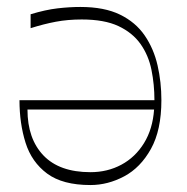

<svg xmlns="http://www.w3.org/2000/svg" viewBox="-20 -516 538 552"><path d="M211 -496Q280 -496 325 -474Q370 -452 396 -414Q422 -376 433 -328Q444 -280 444 -228Q444 -142 414 -88Q384 -34 337 -9Q290 16 240 16Q160 16 115.5 -17Q71 -50 53.5 -105.5Q36 -161 36 -228H424Q424 -273 415.5 -315Q407 -357 384 -389.5Q361 -422 320.5 -441Q280 -460 215 -460Q175 -460 140.5 -453.5Q106 -447 68 -435V-475Q111 -488 145.5 -492Q180 -496 211 -496ZM59 -201Q59 -117 105 -69Q151 -21 240 -21Q289 -21 329 -42.5Q369 -64 394 -104.5Q419 -145 423 -201Z"/></svg>

Font: Ojuju ExtraLight
Style: Regular
Weight: 200
Designer: Chisaokwu Joboson, Mirko Velimirovic
Foundry: Udi Foundry
Version: Version 1.000